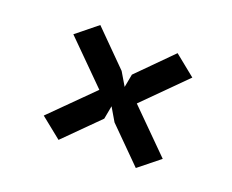

<svg xmlns="http://www.w3.org/2000/svg" viewBox="-90 -721 979 809"><g transform="rotate(20 400.0 -316.5)"><path d="M234.5 -59.5 141 -134.5 324 -316.5 141 -499 234.5 -574.5 385 -423.5 420 -364.5 431 -423.5 581 -574.5 674.5 -499 492 -316.5 674.5 -134.5 581 -59.5 431 -209.5 396 -269 385 -209.5Z"/></g></svg>

Font: B612
Style: Bold
Weight: 700
Designer: Nicolas Chauveau, Thomas Paillot, Jonathan Favre-Lamarine, Jean-Luc Vinot
Foundry: AIRBUS
Version: Version 1.008